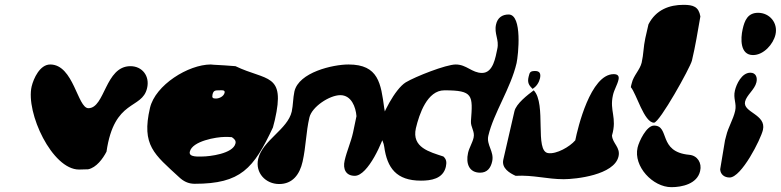

<svg xmlns="http://www.w3.org/2000/svg" viewBox="-20 -721 3233 795"><path d="M111 -363C86 -254 196 -19 307 -19C313 -19 340 -20 345 -20C379 -27 406 -64 421 -93C453 -314 568 -266 589 -356C601 -406 569 -447 520 -447C415 -447 415 -273 346 -273C301 -273 285 -454 188 -454C145 -454 119 -396 111 -363Z M860 -330C864 -347 872 -347 888 -347C896 -347 913 -350 910 -337C906 -321 887 -313 874 -313C861 -313 857 -316 860 -330ZM766 -93C776 -137 876 -154 911 -154C916 -154 936 -154 940 -153C950 -146 958 -139 955 -127C945 -84 846 -73 818 -73C803 -73 760 -69 766 -93ZM601 -274C565 -119 619 -82 722 13C739 29 759 40 786 40C977 40 1030 -23 1110 -193C1110 -194 1116 -215 1118 -224C1163 -420 1084 -385 955 -447C941 -448 877 -453 863 -453C863 -453 855 -454 853 -454C760 -454 623 -369 601 -274Z M1049 -63C1036 -5 1080 41 1136 41C1191 41 1221 2 1233 -52C1247 -114 1247 -174 1261 -234C1271 -279 1345 -327 1389 -327C1435 -327 1453 -278 1456 -240C1454 -230 1444 -183 1442 -173C1433 -132 1416 -96 1407 -56C1399 -21 1412 7 1449 7C1504 7 1567 -138 1577 -183C1586 -220 1576 -238 1571 -273C1557 -375 1548 -454 1423 -454C1359 -454 1217 -422 1199 -342C1193 -314 1194 -287 1188 -259C1171 -185 1067 -140 1049 -63Z M1551 -200C1542 -163 1567 -146 1571 -113C1583 -26 1621 27 1723 27C1764 27 1814 20 1826 -30C1830 -49 1829 -61 1816 -73C1759 -92 1684 -110 1702 -190C1716 -249 1749 -347 1820 -347C1940 -347 1938 -327 1930 -220C1928 -195 1947 -177 1941 -151C1936 -129 1923 -110 1918 -88C1908 -43 1923 -6 1968 -6C1997 -6 2012 -25 2018 -53C2027 -94 1993 -121 2002 -159C2024 -253 2095 -356 2119 -460C2126 -492 2144 -661 2086 -661C2059 -661 2040 -647 2034 -620C2025 -581 2048 -557 2039 -518C2032 -486 2023 -419 1976 -419C1934 -419 1912 -454 1867 -454C1827 -454 1700 -404 1660 -380C1615 -352 1561 -245 1551 -200Z M2169 -404C2163 -380 2169 -369 2185 -353C2202 -363 2212 -380 2216 -397C2220 -416 2215 -427 2196 -427C2177 -427 2173 -423 2169 -404ZM2115 7C2189 3 2244 21 2314 21C2364 21 2523 4 2541 -73C2550 -111 2516 -127 2514 -160C2536 -235 2503 -261 2518 -327C2523 -350 2536 -369 2541 -391C2545 -408 2536 -414 2521 -414C2425 -414 2372 -190 2362 -140C2339 -113 2284 -82 2250 -87C2192 -94 2244 -291 2190 -347C2166 -329 2117 -292 2110 -260L2064 -60C2056 -24 2091 -4 2115 7Z M2592 -360C2615 -334 2647 -213 2688 -213C2711 -213 2838 -441 2845 -470C2860 -533 2868 -585 2880 -653C2873 -693 2851 -701 2810 -701C2752 -701 2696 -681 2665 -620C2663 -612 2654 -572 2652 -563C2644 -527 2645 -497 2637 -462C2630 -432 2603 -408 2596 -377C2595 -374 2592 -362 2592 -360ZM2620 -110C2602 -32 2683 54 2760 54C2803 54 2867 41 2879 -13C2887 -46 2868 -77 2834 -80C2703 -92 2755 -201 2688 -201C2657 -201 2626 -136 2620 -110Z M3055 -600C3046 -561 3044 -493 3098 -493C3142 -493 3182 -538 3191 -578C3202 -627 3166 -668 3119 -668C3076 -668 3063 -636 3055 -600ZM2962 -20C2963 1 2979 14 3001 14C3050 14 3130 -144 3139 -183C3154 -248 3055 -255 3065 -300C3071 -327 3105 -350 3112 -380C3117 -400 3110 -420 3087 -420C3051 -420 3029 -372 3023 -346C3015 -313 3031 -293 3024 -262C3016 -226 2995 -194 2987 -159C2986 -154 2982 -141 2982 -140Z"/></svg>

Font: Charger
Style: OversprayIt
Weight: 400
Designer: Jasper
Foundry: Cannot Into Space Fonts
Version: Version 0.980